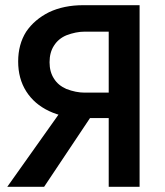

<svg xmlns="http://www.w3.org/2000/svg" viewBox="-20 -720 635 740"><path d="M150 0 373 -334H245L8 0ZM518 0V-700H399V0ZM306 -598H447V-700H301Q226 -700 169 -673Q113 -645 81 -598Q50 -549 50 -483Q50 -417 81 -368Q112 -319 169 -292Q226 -265 301 -265H447V-363H306Q273 -363 236 -377Q204 -391 188 -417Q171 -443 171 -480Q171 -518 188 -544Q205 -571 236 -584Q273 -598 306 -598Z"/></svg>

Font: NM-font
Style: Medium
Weight: 500
Designer: ""
Foundry: ""
Version: ""